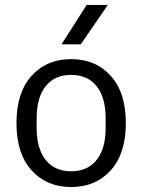

<svg xmlns="http://www.w3.org/2000/svg" viewBox="-20 -750 578 780"><path d="M429.9 -58.1Q368.7 9.8 269 9.8Q169.4 9.8 108.2 -58.1Q46.9 -126 46.9 -250Q46.9 -374 108.2 -441.9Q169.4 -509.8 269 -509.8Q368.7 -509.8 429.9 -441.9Q491.2 -374 491.2 -250Q491.2 -126 429.9 -58.1ZM128.9 -230Q128.9 -146.5 165.5 -100.3Q202.1 -54.2 269 -54.2Q335.9 -54.2 372.6 -100.3Q409.2 -146.5 409.2 -230V-270Q409.2 -353.5 372.6 -399.7Q335.9 -445.8 269 -445.8Q202.1 -445.8 165.5 -399.7Q128.9 -353.5 128.9 -270ZM230 -569.8 332 -730H418L308.1 -569.8Z"/></svg>

Font: TASA Orbiter Text
Style: Regular
Weight: 400
Designer: Weizhong Zhang
Version: Version 1.000;Glyphs 3.1.2 (3151)